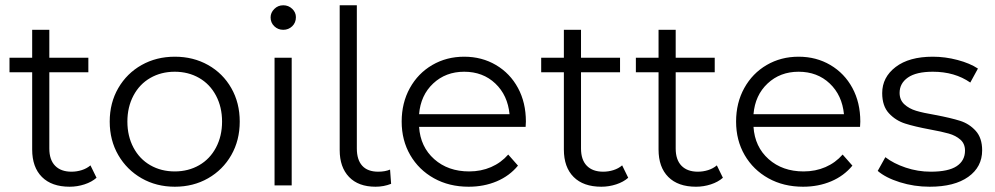

<svg xmlns="http://www.w3.org/2000/svg" viewBox="-20 -703 3773 728"><path d="M346 -29Q328 -13 300.5 -4Q273 5 244 5Q176 5 139 -32Q102 -69 102 -136V-429H16V-484H102V-590H167V-484H315V-429H167V-140Q167 -97 189 -74.5Q211 -52 251 -52Q271 -52 290 -58Q309 -64 323 -76Z M643 5Q573 5 517 -27Q461 -59 428.5 -115Q396 -171 396 -242Q396 -313 428.5 -369Q461 -425 517 -456.5Q573 -488 643 -488Q713 -488 769 -456.5Q825 -425 857 -369Q889 -313 889 -242Q889 -171 857 -115Q825 -59 769 -27Q713 5 643 5ZM642.5 -53Q694 -53 735 -76.5Q776 -100 799 -143.5Q822 -187 822 -242Q822 -297 799 -340.5Q776 -384 735 -407.5Q694 -431 642.5 -431Q591 -431 550 -407.5Q509 -384 486 -340.5Q463 -297 463 -242Q463 -187 486 -143.5Q509 -100 550 -76.5Q591 -53 642.5 -53Z M1021 -484H1086V0H1021ZM1006 -637Q1006 -655 1020 -669Q1034 -683 1054 -683Q1074 -683 1088 -669.5Q1102 -656 1102 -638Q1102 -617 1088 -603.5Q1074 -590 1054 -590Q1034 -590 1020 -603.5Q1006 -617 1006 -637Z M1268 -134V-683H1333V-140Q1333 -97 1353.5 -74.5Q1374 -52 1414 -52Q1440 -52 1459 -60L1463 -6Q1435 5 1404 5Q1339 5 1303.5 -32Q1268 -69 1268 -134Z M1973 -222H1569Q1574 -146 1626.5 -99.5Q1679 -53 1759 -53Q1804 -53 1842 -69.5Q1880 -86 1907 -117L1944 -75Q1912 -36 1863.5 -15.5Q1815 5 1757 5Q1683 5 1625.5 -27Q1568 -59 1535.5 -115Q1503 -171 1503 -242Q1503 -313 1534 -369Q1565 -425 1619 -456.5Q1673 -488 1740 -488Q1807 -488 1860.5 -456.5Q1914 -425 1944 -369.5Q1974 -314 1974 -242ZM1569 -270H1912Q1905 -342 1858 -386.5Q1811 -431 1740 -431Q1670 -431 1622.5 -386.5Q1575 -342 1569 -270Z M2362 -29Q2344 -13 2316.5 -4Q2289 5 2260 5Q2192 5 2155 -32Q2118 -69 2118 -136V-429H2032V-484H2118V-590H2183V-484H2331V-429H2183V-140Q2183 -97 2205 -74.5Q2227 -52 2267 -52Q2287 -52 2306 -58Q2325 -64 2339 -76Z M2721 -29Q2703 -13 2675.5 -4Q2648 5 2619 5Q2551 5 2514 -32Q2477 -69 2477 -136V-429H2391V-484H2477V-590H2542V-484H2690V-429H2542V-140Q2542 -97 2564 -74.5Q2586 -52 2626 -52Q2646 -52 2665 -58Q2684 -64 2698 -76Z M3241 -222H2837Q2842 -146 2894.5 -99.5Q2947 -53 3027 -53Q3072 -53 3110 -69.5Q3148 -86 3175 -117L3212 -75Q3180 -36 3131.5 -15.5Q3083 5 3025 5Q2951 5 2893.5 -27Q2836 -59 2803.5 -115Q2771 -171 2771 -242Q2771 -313 2802 -369Q2833 -425 2887 -456.5Q2941 -488 3008 -488Q3075 -488 3128.5 -456.5Q3182 -425 3212 -369.5Q3242 -314 3242 -242ZM2837 -270H3180Q3173 -342 3126 -386.5Q3079 -431 3008 -431Q2938 -431 2890.5 -386.5Q2843 -342 2837 -270Z M3308 -55 3337 -107Q3368 -83 3414 -67.5Q3460 -52 3509 -52Q3576 -52 3607.5 -73Q3639 -94 3639 -132Q3639 -158 3621.5 -173.5Q3604 -189 3577.5 -196.5Q3551 -204 3507 -212Q3448 -223 3412 -234.5Q3376 -246 3350.5 -273.5Q3325 -301 3325 -350Q3325 -410 3376 -449Q3427 -488 3517 -488Q3564 -488 3611 -475.5Q3658 -463 3688 -443L3659 -390Q3600 -431 3517 -431Q3454 -431 3422.5 -409Q3391 -387 3391 -351Q3391 -324 3409 -307.5Q3427 -291 3453.5 -283Q3480 -275 3527 -267Q3585 -256 3620 -245Q3655 -234 3679.5 -207Q3704 -180 3704 -133Q3704 -70 3651.5 -32.5Q3599 5 3505 5Q3446 5 3392 -12Q3338 -29 3308 -55Z"/></svg>

Font: Montserrat Ace
Style: Regular
Weight: 400
Designer: Julieta Ulanovsky
Foundry: Julieta Ulanovsky
Version: Version 1